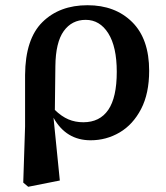

<svg xmlns="http://www.w3.org/2000/svg" viewBox="-20 -523 635 735"><path d="M192 -270 190 -102Q216 -77 242 -66Q268 -55 299 -55Q362 -55 394.5 -102.5Q427 -150 427 -248Q427 -344 394.5 -395.5Q362 -447 308 -447Q255 -447 224 -404Q193 -361 192 -270ZM69 176 76 -39V-236Q77 -374 142.5 -438.5Q208 -503 315 -503Q421 -503 486 -438.5Q551 -374 551 -252Q551 -165 520 -105.5Q489 -46 438 -16Q387 14 327 14Q233 14 185 -72V-71L209 168L88 192Z"/></svg>

Font: Source Serif 4 SmText Semibold
Style: Regular
Weight: 600
Designer: Frank Grießhammer
Foundry: Adobe
Version: Version 4.005;hotconv 1.1.0;makeotfexe 2.6.0